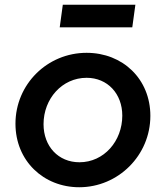

<svg xmlns="http://www.w3.org/2000/svg" viewBox="-20 -775 697 807"><path d="M313 12C477 12 612 -122 612 -288C612 -443 496 -553 344 -553C179 -553 45 -421 45 -255C45 -99 163 12 313 12ZM163 -253C163 -360 241 -448 344 -448C432 -448 494 -381 494 -289C494 -182 417 -93 314 -93C225 -93 163 -160 163 -253ZM231 -660H536L549 -755H244Z"/></svg>

Font: Mluvka SemiBold
Style: Italic
Weight: 600
Italic angle: -8°
Designer: Modified by Jiří Krblich, Original typeface by Gumpita Rahayu
Foundry: Gumpita Rahayu & Jiří Krblich
Version: Version 2.000;Glyphs 3.1.1 (3134)